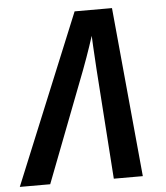

<svg xmlns="http://www.w3.org/2000/svg" viewBox="-61 -777 714 824"><g transform="rotate(-5 295.5 -365.0)"><path d="M-9 0H122L305 -476C332 -547 355 -619 355 -619C355 -619 358 -547 363 -475L396 0H521L452 -730H291Z"/></g></svg>

Font: JetBrains Mono
Style: Bold Italic
Weight: 558
Italic angle: -9°
Monospace: yes
Designer: Philipp Nurullin, Konstantin Bulenkov
Foundry: JetBrains
Version: Version 2.305